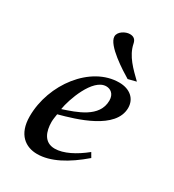

<svg xmlns="http://www.w3.org/2000/svg" viewBox="-170 -776 800 885"><g transform="rotate(30 230.5 -333.5)"><path d="M49 -121C49 -24 104 13 165 13C235 13 312 -28 391 -96L377 -120C325 -78 269 -49 223 -49C166 -49 149 -99 149 -149C149 -162 152 -178 154 -192C243 -216 423 -267 423 -381C423 -429 387 -462 329 -462C178 -462 49 -292 49 -121ZM158 -222C166 -275 215 -417 286 -417C308 -417 331 -403 331 -367C331 -277 227 -245 158 -222ZM203 -635C203 -588 317 -517 354 -495L397 -506C355 -547 308 -590 296 -650C292 -670 281 -680 260 -680C237 -680 203 -661 203 -635Z"/></g></svg>

Font: KpRoman
Style: SemiboldItalic
Weight: 600
Italic angle: -11°
Version: Version 0.66